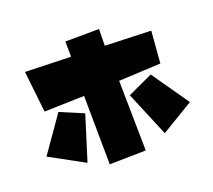

<svg xmlns="http://www.w3.org/2000/svg" viewBox="-97 -685 876 791"><g transform="rotate(-20 340.5 -289.5)"><path d="M433 -259 515 -63 656 -148 543 -310ZM133 -295 24 -139 174 -57 235 -252ZM259 -558 260 -491 60 -497 80 -316 255 -321 258 -20 417 -23 412 -330 596 -339 607 -479 406 -486 407 -559Z"/></g></svg>

Font: Super Mario
Style: Regular
Weight: 400
Version: Version 1.0